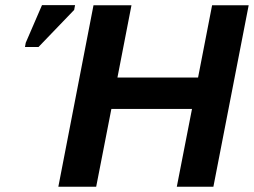

<svg xmlns="http://www.w3.org/2000/svg" viewBox="-20 -708 963 728"><path d="M650.4 0 708 -294.9H402.3L344.7 0H201.2L334.5 -688H478.5L425.3 -414.1H731L784.2 -688H922.9L789.1 0ZM74.7 -529.8 77.6 -545.9 139.2 -688.5H264.6L261.2 -670.4L126 -529.8Z"/></svg>

Font: Liberation Sans
Style: Bold Italic
Weight: 700
Italic angle: -12°
Designer: Steve Matteson
Foundry: Ascender Corporation
Version: Version 2.1.5